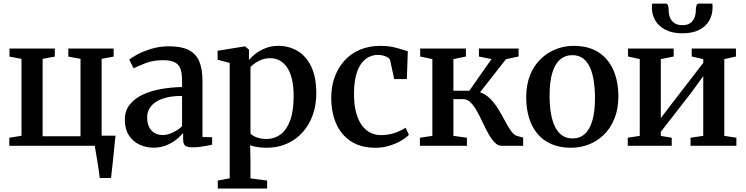

<svg xmlns="http://www.w3.org/2000/svg" viewBox="-20 -814 4164 1072"><path d="M537 180Q535 160.5 531.2 136Q527.5 111.5 523.5 86.2Q519.5 61 515.5 38.2Q511.5 15.5 509 0H32V-45L100 -56V-485.5L33 -498V-543H286V-498L218 -485.5V-53H429.5V-485.5L361.5 -498V-543H614.5V-498L547.5 -485.5V-56.5H625Q623 -38 620.5 -14Q618 10 615.5 36.5Q613 63 610 89.2Q607 115.5 604.5 139Q602 162.5 600 180Z M837.5 10.5Q794.5 10.5 758 -7Q721.5 -24.5 699.2 -59.2Q677 -94 677 -146Q677 -195 703.8 -229.2Q730.5 -263.5 776 -285Q821.5 -306.5 878.5 -316.8Q935.5 -327 996.5 -328V-365Q996.5 -405 987.5 -429.8Q978.5 -454.5 955.8 -466.2Q933 -478 891 -478Q835.5 -478 793 -461.5Q750.5 -445 726 -432.5L701.5 -481Q714 -492 746.5 -509.8Q779 -527.5 825 -541.5Q871 -555.5 924 -555.5Q992.5 -555.5 1033.2 -535Q1074 -514.5 1092.2 -471.8Q1110.5 -429 1110.5 -362V-49L1164.5 -48V-6.5Q1153.5 -3.5 1135 0Q1116.5 3.5 1095.8 6Q1075 8.5 1056.5 8.5Q1027.5 8.5 1015 0Q1002.5 -8.5 1002.5 -37.5V-71.5Q991 -57 967.8 -37.5Q944.5 -18 911.5 -3.8Q878.5 10.5 837.5 10.5ZM889.5 -60Q915 -60 944.5 -74Q974 -88 996.5 -109V-278.5Q931 -278.5 887.8 -263Q844.5 -247.5 823 -220.8Q801.5 -194 801.5 -159.5Q801.5 -126 813 -104Q824.5 -82 844.2 -71Q864 -60 889.5 -60Z M1196 238.5V194L1262.5 181.5V-462.5L1195 -480.5V-530.5L1342.5 -554.5H1349L1370 -537V-479Q1383.5 -496 1407 -514.2Q1430.5 -532.5 1462.8 -545.2Q1495 -558 1534 -558Q1593 -558 1641 -529.8Q1689 -501.5 1717.5 -442.8Q1746 -384 1746 -291.5Q1746 -228.5 1726.8 -173.5Q1707.5 -118.5 1671 -77Q1634.5 -35.5 1583 -12.2Q1531.5 11 1467.5 11Q1442.5 11 1416.8 7Q1391 3 1376.5 -3L1378.5 79V182L1471.5 194V238.5ZM1468 -38Q1512 -38 1546 -63Q1580 -88 1599.8 -140.8Q1619.5 -193.5 1619.5 -277Q1619.5 -333.5 1609.5 -373.8Q1599.5 -414 1581.5 -439.5Q1563.5 -465 1540 -477Q1516.5 -489 1489.5 -489Q1463.5 -489 1441.8 -481Q1420 -473 1404 -461.5Q1388 -450 1378.5 -439.5V-69Q1386.5 -57.5 1411 -47.8Q1435.5 -38 1468 -38Z M2077 11Q1994 11 1939.2 -25Q1884.5 -61 1857 -123.8Q1829.5 -186.5 1829.5 -266Q1829 -328.5 1847.8 -381.5Q1866.5 -434.5 1902 -474.2Q1937.5 -514 1988.8 -536Q2040 -558 2105 -558Q2141.5 -558 2170.8 -552Q2200 -546 2221.5 -538.5Q2243 -531 2257 -527.5L2251.5 -372.5H2181L2158.5 -476.5Q2157 -485 2146.8 -492Q2136.5 -499 2121.8 -503.2Q2107 -507.5 2090 -507.5Q2051 -507.5 2021 -484.2Q1991 -461 1974 -413.8Q1957 -366.5 1956.5 -294Q1956 -235 1967 -190.8Q1978 -146.5 1998.2 -117.5Q2018.5 -88.5 2046.2 -74Q2074 -59.5 2107.5 -59.5Q2136 -59.5 2161.5 -65.5Q2187 -71.5 2208.2 -81.2Q2229.5 -91 2244.5 -101L2263 -61.5Q2247.5 -45 2219 -28.2Q2190.5 -11.5 2153.8 -0.2Q2117 11 2077 11Z M2324.5 0V-45L2394 -55.5V-484L2326 -498.5V-543H2581.5V-498.5L2511.5 -484V-307.5H2600.5L2724 -484L2654 -498.5V-543H2875.5V-498.5L2805 -483.5L2660.5 -299Q2693 -287.5 2718.5 -261.2Q2744 -235 2763.8 -202.2Q2783.5 -169.5 2800.2 -137.8Q2817 -106 2832.8 -83.5Q2848.5 -61 2865.5 -55.5L2901 -45.5V0H2782Q2760 0 2741.8 -18.8Q2723.5 -37.5 2707 -67.2Q2690.5 -97 2675 -130.2Q2659.5 -163.5 2643 -193.2Q2626.5 -223 2607.8 -241.8Q2589 -260.5 2566 -260.5H2511.5V-55.5L2587 -45V0Z M2918 -270.5Q2918 -341 2939.8 -394.8Q2961.5 -448.5 2999.2 -484.8Q3037 -521 3084 -539.5Q3131 -558 3182 -558Q3266.5 -558 3322 -521.8Q3377.5 -485.5 3405 -422Q3432.5 -358.5 3432.5 -276.5Q3432.5 -205.5 3410.5 -151.5Q3388.5 -97.5 3351.2 -61.2Q3314 -25 3266.5 -7Q3219 11 3168.5 11Q3105.5 11 3058.2 -9.8Q3011 -30.5 2980 -68Q2949 -105.5 2933.5 -157.2Q2918 -209 2918 -270.5ZM3176.5 -41Q3217 -41 3244.8 -65.8Q3272.5 -90.5 3287.2 -140.5Q3302 -190.5 3302 -266.5Q3302 -318 3295.2 -361.8Q3288.5 -405.5 3273.8 -438Q3259 -470.5 3235 -488.2Q3211 -506 3176 -506Q3135.5 -506 3107 -481.5Q3078.5 -457 3063.5 -407Q3048.5 -357 3048.5 -280.5Q3048.5 -228 3055.5 -184.2Q3062.5 -140.5 3077.8 -108.5Q3093 -76.5 3117.2 -58.8Q3141.5 -41 3176.5 -41Z M3485 0V-45L3552 -55.5V-484L3486.5 -498.5V-543H3741.5V-498.5L3669.5 -484V-154.5L3732 -236.5L3906.5 -463V-484L3842 -498.5V-543H4089V-498.5L4024 -484V-55.5L4091.5 -45V0H3835.5V-45L3906.5 -55.5V-389L3841 -298.5L3669.5 -78V-55L3730.5 -45V0ZM3696 -794Q3707 -794 3710.2 -781.8Q3713.5 -769.5 3713.5 -755.5Q3713.5 -735.5 3720.5 -716.8Q3727.5 -698 3744.5 -685.8Q3761.5 -673.5 3790.5 -673.5Q3818.5 -673.5 3834.8 -685.8Q3851 -698 3858 -716.8Q3865 -735.5 3865 -755.5Q3865 -769.5 3868.2 -781.8Q3871.5 -794 3882.5 -794H3957.5Q3958 -789 3958.2 -783.2Q3958.5 -777.5 3958.5 -773Q3958.5 -732 3940 -699.2Q3921.5 -666.5 3884 -647.2Q3846.5 -628 3789.5 -628Q3734.5 -628 3696.5 -647.2Q3658.5 -666.5 3639 -699.2Q3619.5 -732 3619.5 -773Q3619.5 -778 3620 -783.2Q3620.5 -788.5 3621 -794Z"/></svg>

Font: Merriweather 48pt SemiBold
Style: Regular
Weight: 600
Version: Version 2.100